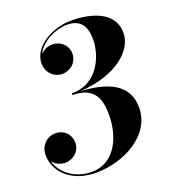

<svg xmlns="http://www.w3.org/2000/svg" viewBox="-139 -862 865 974"><g transform="rotate(-20 293.0 -374.5)"><path d="M530.5 -226.5C530.5 -328.5 462 -396.5 280.5 -406C481.5 -419.5 585.5 -518 585.5 -611C585.5 -721.5 468.5 -759 357 -759C253 -759 141.5 -694 141.5 -606.5C141.5 -553 181.5 -519.5 224.5 -519.5C262 -519.5 306 -547.5 306 -600C306 -647.5 266.5 -678 224.5 -678C202 -678 177 -667.5 160.5 -650C189 -710.5 272.5 -746.5 328.5 -746.5C406.5 -746.5 429.5 -697.5 429.5 -629.5C429.5 -559.5 386 -410.5 234.5 -410.5V-401.5C361 -401.5 374.5 -316.5 374.5 -242.5C374.5 -133.5 323.5 -1.5 193.5 -1.5C106.5 -1.5 35 -54.5 16 -123.5C31 -104 57 -91 84 -91C126 -91 165.5 -124 165.5 -168.5C165.5 -217 130 -249 87 -249C39.5 -249 2 -213.5 2 -160C2 -80 71.5 10 213.5 10C367 10 530.5 -79.5 530.5 -226.5Z"/></g></svg>

Font: Bodoni* 24pt
Style: Bold Italic
Weight: 700
Italic angle: -13°
Version: Version 2.3